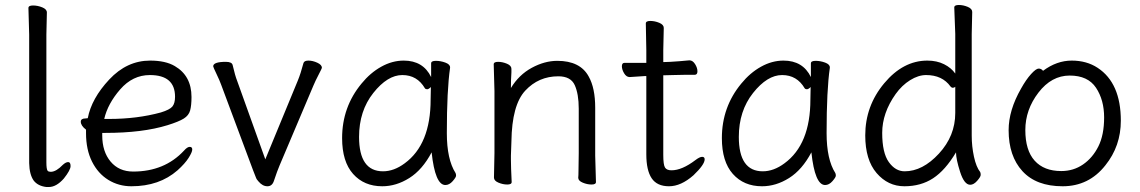

<svg xmlns="http://www.w3.org/2000/svg" viewBox="-20 -729 4571 770"><path d="M166 21Q132 17 115 -5Q98 -29 97 -75V-590L94 -697Q94 -707 112.5 -707Q131 -707 149.5 -699.5Q168 -692 168 -679L166 -590V-78Q166 -51 171 -44Q175 -40 183 -40H185Q206 -41 232 -68Q244 -79 253.5 -79Q263 -79 263 -63Q263 -47 236 -13Q206 21 176 21Z M507 18Q456 18 414.5 -7.5Q373 -33 349 -81Q325 -129 325 -195V-209Q304 -225 304 -241Q304 -254 323 -254L332 -255Q347 -334 418 -410Q489 -486 582 -486Q644 -486 681 -464Q748 -425 748 -340Q748 -306 742.5 -286Q737 -266 717 -253.5Q697 -241 652 -227Q552 -196 403 -196H390V-186Q390 -121 423.5 -81Q457 -41 514 -41Q640 -41 718 -125Q731 -140 741 -140Q751 -140 751 -129.5Q751 -119 736.5 -96Q722 -73 692 -46Q619 18 507 18ZM398 -252H418Q530 -252 625 -278Q661 -289 671.5 -302Q682 -315 682 -341Q682 -428 581 -428Q512 -428 462 -370.5Q412 -313 398 -252Z M1017 -1Q1009 -9 1006 -18Q1003 -27 995 -46L867 -389Q861 -406 848 -433Q835 -460 835 -463Q835 -481 886 -481Q910 -481 913 -468Q923 -425 931 -405L1044 -90L1174 -405Q1186 -434 1197 -476Q1200 -486 1217 -486Q1234 -486 1252.5 -477.5Q1271 -469 1271 -457Q1271 -455 1257.5 -429Q1244 -403 1237 -386L1101 -65Q1092 -44 1079 -5Q1072 18 1052.5 18Q1033 18 1017 -1Z M1513 18Q1440 18 1396 -31.5Q1352 -81 1352 -175Q1352 -300 1430 -394Q1465 -437 1509 -461.5Q1553 -486 1599 -486Q1677 -486 1709 -420V-475Q1709 -485 1728 -485Q1747 -485 1766 -478Q1785 -471 1785 -459V-457Q1772 -368 1772 -195Q1772 -90 1807 -35Q1809 -31 1809 -24.5Q1809 -18 1795.5 -2.5Q1782 13 1766 13Q1725 13 1711 -118Q1674 -48 1621.5 -15Q1569 18 1513 18ZM1516 -42Q1560 -42 1603 -74Q1707 -150 1707 -330Q1707 -355 1708 -380Q1699 -371 1693 -371Q1687 -371 1684 -375Q1653 -428 1593.5 -428Q1534 -428 1477 -356Q1420 -284 1420 -180Q1420 -42 1516 -42Z M2032 1Q2032 11 2014.5 11Q1997 11 1979 3.5Q1961 -4 1961 -17L1963 -115V-364L1960 -471Q1960 -481 1977.5 -481Q1995 -481 2013 -473.5Q2031 -466 2031 -453V-439Q2029 -411 2029 -376Q2061 -429 2112.5 -457Q2164 -485 2215 -485Q2307 -485 2341 -422Q2367 -376 2367 -297V-105L2370 1Q2370 11 2352.5 11Q2335 11 2317 3.5Q2299 -4 2299 -16V-17Q2300 -25 2300 -44L2301 -115V-293Q2301 -352 2285 -387.5Q2269 -423 2219 -423Q2140 -423 2086.5 -365.5Q2033 -308 2031 -162Q2030 -129 2029 -105V-89Q2029 -59 2032 1Z M2761 -26Q2711 18 2663 18Q2615 18 2593.5 -14Q2572 -46 2572 -110V-424H2567Q2566 -424 2506 -420H2505Q2492 -420 2483 -435Q2474 -450 2474 -463.5Q2474 -477 2485 -477H2572V-528L2570 -635Q2570 -645 2588 -645Q2606 -645 2624 -637.5Q2642 -630 2642 -617L2640 -528V-480L2668 -481Q2704 -483 2744 -487H2745Q2758 -487 2767.5 -472Q2777 -457 2777 -443Q2777 -429 2766 -429H2727Q2699 -429 2679 -428L2640 -427V-108Q2640 -68 2647 -57Q2654 -46 2673 -46Q2715 -46 2769 -87Q2786 -100 2796 -100Q2806 -100 2806 -90Q2806 -69 2761 -26Z M3036 18Q2963 18 2919 -31.5Q2875 -81 2875 -175Q2875 -300 2953 -394Q2988 -437 3032 -461.5Q3076 -486 3122 -486Q3200 -486 3232 -420V-475Q3232 -485 3251 -485Q3270 -485 3289 -478Q3308 -471 3308 -459V-457Q3295 -368 3295 -195Q3295 -90 3330 -35Q3332 -31 3332 -24.5Q3332 -18 3318.5 -2.5Q3305 13 3289 13Q3248 13 3234 -118Q3197 -48 3144.5 -15Q3092 18 3036 18ZM3039 -42Q3083 -42 3126 -74Q3230 -150 3230 -330Q3230 -355 3231 -380Q3222 -371 3216 -371Q3210 -371 3207 -375Q3176 -428 3116.5 -428Q3057 -428 3000 -356Q2943 -284 2943 -180Q2943 -42 3039 -42Z M3871 12Q3847 12 3830.5 -39.5Q3814 -91 3814 -118Q3771 -46 3722 -14Q3673 18 3607 18Q3541 18 3495.5 -35Q3450 -88 3450 -186Q3450 -304 3526 -395Q3602 -486 3699 -486Q3737 -486 3766 -471.5Q3795 -457 3811 -434V-593L3807 -699Q3807 -709 3825 -709Q3843 -709 3861 -701.5Q3879 -694 3879 -681L3877 -592V-185Q3877 -142 3886 -100.5Q3895 -59 3911 -39Q3913 -35 3913 -27.5Q3913 -20 3899 -4Q3885 12 3871 12ZM3608 -42Q3680 -42 3745.5 -113Q3811 -184 3811 -276V-381Q3807 -377 3801.5 -377Q3796 -377 3792 -382Q3759 -428 3694 -428Q3663 -428 3630 -407.5Q3597 -387 3572 -352Q3518 -276 3518 -196Q3518 -116 3544.5 -79Q3571 -42 3608 -42Z M4413 -66Q4347 18 4241.5 18Q4136 18 4080.5 -42.5Q4025 -103 4025 -207Q4025 -287 4075 -374Q4095 -410 4115 -432Q4135 -454 4145.5 -454Q4156 -454 4163 -445Q4218 -486 4278 -486Q4338 -486 4382 -457Q4475 -396 4475 -245Q4475 -143 4413 -66ZM4236 -43Q4285 -43 4323.5 -69.5Q4362 -96 4385 -142Q4408 -188 4408 -258Q4408 -328 4375.5 -377Q4343 -426 4270 -426Q4197 -426 4144.5 -357.5Q4092 -289 4092 -207.5Q4092 -126 4129.5 -84.5Q4167 -43 4236 -43Z"/></svg>

Font: LXGW WenKai TC
Style: Regular
Weight: 400
Designer: LXGW / Fontworks Inc.
Foundry: LXGW / Fontworks Inc.
Version: Version 1.330